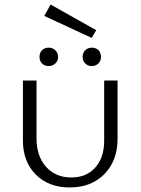

<svg xmlns="http://www.w3.org/2000/svg" viewBox="-20 -820 620 846"><path d="M384 -653 175 -750 203 -800 404 -687ZM154 -569Q154 -587 165 -598.5Q176 -610 194 -610Q212 -610 224 -598.5Q236 -587 236 -569Q236 -552 224 -540.5Q212 -529 194 -529Q176 -529 165 -540.5Q154 -552 154 -569ZM384 -529Q367 -529 355.5 -540.5Q344 -552 344 -569Q344 -587 355.5 -598.5Q367 -610 384 -610Q403 -610 414 -598.5Q425 -587 425 -569Q425 -552 413.5 -540.5Q402 -529 384 -529ZM287 6Q194 6 137.5 -51Q81 -108 81 -201V-465H141V-210Q141 -132 183 -85Q225 -38 294 -38Q361 -38 400 -82Q439 -126 439 -200V-465H498V-209Q498 -112 440 -53Q382 6 287 6Z"/></svg>

Font: EauTestSC Semilight
Style: Regular
Weight: 300
Designer: Christian Thalmann (Catharsis Fonts)
Version: Version 0.001;PS 000.001;hotconv 1.0.88;makeotf.lib2.5.64775